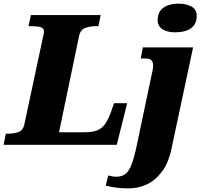

<svg xmlns="http://www.w3.org/2000/svg" viewBox="-45 -797 1115 1057"><path d="M-25 0 -13 -61H0Q31 -61 56.5 -70Q82 -79 89 -112L190 -585Q193 -598 195 -607Q197 -616 197 -623Q197 -643 177 -648Q157 -653 125 -653H112L125 -714H509L497 -653H484Q451 -653 424 -643Q397 -633 390 -597L280 -69H425Q466 -69 492 -80Q518 -91 536 -118Q554 -145 570 -192L583 -229H655L598 0ZM917 -619Q878 -619 850.5 -635.5Q823 -652 823 -686Q823 -721 840 -741Q857 -761 883.5 -769Q910 -777 940 -777Q978 -777 1008 -761.5Q1038 -746 1038 -708Q1038 -665 1007 -642Q976 -619 917 -619ZM666 240Q623 240 594.5 236Q566 232 537 225L551 169Q558 171 571.5 173.5Q585 176 595 176Q625 176 644.5 161.5Q664 147 678.5 110.5Q693 74 707 8L788 -377Q792 -395 795 -409Q798 -423 798 -435Q798 -455 789 -465Q780 -475 751 -475H730L741 -536H1018L902 8Q885 97 847 147.5Q809 198 761.5 219Q714 240 666 240Z"/></svg>

Font: Noto Serif Black
Style: Italic
Weight: 900
Italic angle: -12°
Designer: Monotype Design Team
Foundry: Monotype Imaging Inc.
Version: Version 2.013